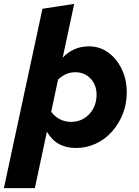

<svg xmlns="http://www.w3.org/2000/svg" viewBox="-60 -757 712 986"><path d="M-40 209 158 -712 321 -737 262 -461Q317 -519 397 -519Q452 -519 495.5 -487.5Q539 -456 565 -402.5Q591 -349 591 -283Q591 -224 570.5 -172Q550 -120 514.5 -80.5Q479 -41 431.5 -19Q384 3 330 3Q228 3 181 -81L119 209ZM327 -386Q277 -386 238 -348L203 -183Q220 -159 247 -145Q274 -131 305 -131Q343 -131 372.5 -149.5Q402 -168 419 -199.5Q436 -231 436 -270Q436 -321 405 -353.5Q374 -386 327 -386Z"/></svg>

Font: Red Hat Text
Style: Italic
Weight: 300
Italic angle: -12°
Designer: Pentagram, MCKL
Foundry: Pentagram, MCKL
Version: Version 1.023